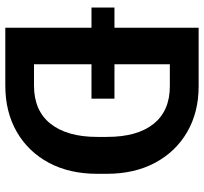

<svg xmlns="http://www.w3.org/2000/svg" viewBox="-42 -708 751 706"><g transform="rotate(90 333.0 -355.5)"><path d="M294.9 0H82.5V-316.9H8.3V-401.4H82.5V-710.9H297.9Q393.1 -710.9 465.6 -668.9Q538.1 -627 578.9 -551Q619.6 -475.1 619.6 -373V-337.4Q619.6 -235.8 578.9 -159.9Q538.1 -84 465.1 -42Q392.1 0 294.9 0ZM343.3 -401.4V-316.9H216.8V-105.5H294.9Q387.7 -105.5 435.8 -166.7Q483.9 -228 483.9 -337.4V-374Q483.9 -485.8 435.8 -545.4Q387.7 -605 297.9 -605H216.8V-401.4Z"/></g></svg>

Font: Vazirmatn FD SemiBold
Style: Regular
Weight: 600
Designer: Saber Rastikerdar
Foundry: Saber Rastikerdar
Version: Version 33.001